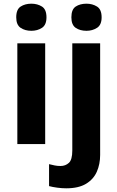

<svg xmlns="http://www.w3.org/2000/svg" viewBox="-20 -781 637 1041"><path d="M225 -546V0H74V-546ZM150 -761Q183 -761 207.5 -745.5Q232 -730 232 -687Q232 -646 207.5 -630Q183 -614 150 -614Q116 -614 92 -630Q68 -646 68 -687Q68 -730 92 -745.5Q116 -761 150 -761ZM339 240Q316 240 290 236.5Q264 233 246 228V109Q262 113 276.5 116Q291 119 308 119Q335 119 353.5 102Q372 85 372 35V-546H523V59Q523 109 505 150Q487 191 446.5 215.5Q406 240 339 240ZM367 -687Q367 -730 390.5 -745.5Q414 -761 449 -761Q481 -761 506 -745.5Q531 -730 531 -687Q531 -646 506 -630Q481 -614 449 -614Q414 -614 390.5 -630Q367 -646 367 -687Z"/></svg>

Font: Noto Sans Khmer
Style: Bold
Weight: 700
Version: Version 2.003